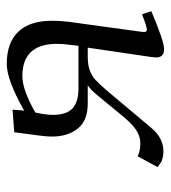

<svg xmlns="http://www.w3.org/2000/svg" viewBox="11 -507 503 565"><g transform="rotate(-90 262.5 -224.5)"><path d="M53.2 -12.2 85 -70.8Q102.1 -63 122.1 -63Q145 -63 164.8 -76.9Q184.6 -90.8 213.9 -127.9L265.1 -189.9Q282.2 -210.4 293.9 -217.8H240.2Q189.5 -217.8 166.3 -247.6Q143.1 -277.3 143.1 -323.2Q143.1 -336.9 146 -359.9L155.8 -434.1L222.2 -439L220.2 -411.1L219.2 -404.8Q309.6 -456.1 356.9 -456.1Q419.4 -456.1 451.7 -422.1Q483.9 -388.2 483.9 -323.2Q483.9 -298.8 481 -274.9L452.1 -64.9Q450.2 -53.7 451.2 -48.8Q452.1 -43.9 457 -43.9Q467.3 -43.9 502.9 -58.1L512.2 -30.8Q423.8 6.8 400.9 6.8Q376 6.8 376 -16.1Q376 -21.5 377.9 -35.2L404.8 -217.8H378.9Q354.5 -217.8 338.4 -211.9Q322.3 -206.1 311.5 -196.5Q300.8 -187 279.8 -163.1L169.9 -32.2Q139.6 4.9 100.1 4.9Q86.9 4.9 70.8 0ZM207 -319.8Q207 -280.3 226.1 -262.7Q245.1 -245.1 284.2 -245.1H410.2L413.1 -270Q416 -291.5 416 -308.1Q416 -410.2 320.8 -410.2Q280.8 -410.2 213.9 -372.1Q207 -341.3 207 -319.8Z"/></g></svg>

Font: Dehuti
Style: Italic
Weight: 400
Version: Version 1.2